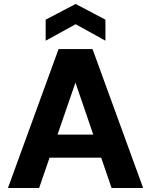

<svg xmlns="http://www.w3.org/2000/svg" viewBox="-20 -947 761 967"><path d="M20 0 275 -700H446L701 0H542L360 -531L177 0ZM131 -153 170 -269H538L576 -153ZM210 -742V-848L361 -927L511 -848V-742L361 -825Z"/></svg>

Font: DM Sans 20pt Black
Style: Regular
Weight: 900
Version: Version 4.004;gftools[0.9.30]